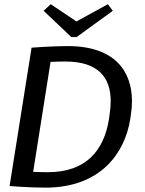

<svg xmlns="http://www.w3.org/2000/svg" viewBox="-20 -874 682 902"><path d="M510 -823.3 486.7 -854.2 339.2 -773.3 218.3 -854.2 185 -823.3 315 -700H340ZM135.8 -66.7 217.5 -583.3C240 -584.2 266.7 -585 286.7 -585C440.8 -585 500 -510.8 500 -399.2C500 -379.2 498.3 -358.3 495 -336.7L491.7 -313.3C468.3 -168.3 385.8 -65 204.2 -65C184.2 -65 158.3 -65.8 135.8 -66.7ZM128.3 -650 25 0C25 0 115.8 7.5 193.3 7.5C454.2 7.5 566.7 -156.7 591.7 -313.3L595 -336.7C598.3 -357.5 600 -378.3 600 -399.2C600 -534.2 524.2 -657.5 298.3 -657.5C220.8 -657.5 128.3 -650 128.3 -650Z"/></svg>

Font: Boon Medium
Style: Italic
Weight: 500
Italic angle: -9°
Designer: Sungsit Sawaiwan
Foundry: FontUni
Version: Version 3.0